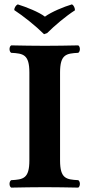

<svg xmlns="http://www.w3.org/2000/svg" viewBox="-20 -854 407 876"><path d="M114 -523V-122C114 -39 86 -35 31 -32C21 -26 21 -4 31 2C71 1 145 0 185 0C225 0 297 1 337 2C347 -4 347 -26 337 -32C282 -35 254 -39 254 -122V-523C254 -606 282 -610 337 -613C347 -619 347 -641 337 -647C297 -646 225 -645 185 -645C145 -645 71 -646 31 -647C21 -641 21 -619 31 -613C86 -610 114 -606 114 -523ZM45 -808C85 -782 144 -735 181 -698L195 -703C230 -738 280 -780 322 -807C322 -817 317 -830 308 -834C271 -823 215 -800 185 -778C158 -799 100 -822 61 -834C52 -830 45 -818 45 -808Z"/></svg>

Font: Libertinus Serif
Style: Bold
Weight: 700
Designer: Philipp H. Poll, Khaled Hosny
Foundry: Caleb Maclennan
Version: Version 7.050;RELEASE